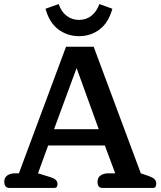

<svg xmlns="http://www.w3.org/2000/svg" viewBox="-20 -925 790 945"><path d="M204 -882 269 -905Q281 -868 307.5 -847.5Q334 -827 369 -827Q404 -827 430 -847.5Q456 -868 469 -905L533 -882Q514 -813 470 -780Q426 -747 369 -747Q312 -747 267.5 -780Q223 -813 204 -882ZM1 -30Q1 -51 16 -61.5Q31 -72 56 -72H73L305 -695H441L673 -72L711 -59Q731 -52 740 -43.5Q749 -35 749 -22Q749 0 734 0H484Q460 0 460 -30Q460 -51 475 -61.5Q490 -72 515 -72H547L496 -209H217L167 -72L222 -55Q245 -48 254 -40Q263 -32 263 -19Q263 0 248 0H26Q14 0 7.5 -8Q1 -16 1 -30ZM466 -289 357 -590 246 -289Z"/></svg>

Font: Maitree Semibold
Style: Regular
Weight: 600
Designer: CadsonDemak Team
Foundry: CadsonDemak
Version: Version 1.000